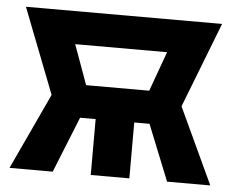

<svg xmlns="http://www.w3.org/2000/svg" viewBox="-45 -612 808 664"><g transform="rotate(5 359.5 -280.0)"><path d="M427 0H293V-194H239L161 0H11L134 -264L19 -560H700L585 -264L708 0H558L480 -194H427ZM250 -308H469L519 -446H200Z"/></g></svg>

Font: Tektur SemiCondensed SemiBold
Style: Regular
Weight: 600
Width: 4
Designer: Adam Jagosz
Foundry: Adam Jagosz
Version: Version 1.005;gftools[0.9.30]